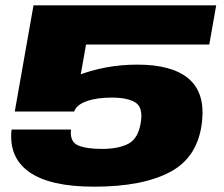

<svg xmlns="http://www.w3.org/2000/svg" viewBox="-20 -695 842 722"><path d="M333.5 7Q518.5 7 622.5 -49.8Q726.5 -106.5 740 -240.5Q751 -347.5 688.5 -399.8Q626 -452 497 -452Q375 -452 267.2 -409.5Q159.5 -367 130.5 -281.5L259 -275.5Q267 -300.5 305 -314.2Q343 -328 400.5 -328Q459 -328 488.8 -309.8Q518.5 -291.5 509.5 -235Q500 -173.5 462.2 -154.2Q424.5 -135 364 -135Q304.5 -135 273.2 -148.5Q242 -162 247 -208H23.5Q12 -103 90.2 -48Q168.5 7 333.5 7ZM35.5 -275.5H259L303.5 -527.5H767L793 -675H106Z"/></svg>

Font: Anybody Expanded ExtraBold
Style: Italic
Weight: 800
Width: 7
Italic angle: -10°
Version: Version 1.113;gftools[0.9.25]